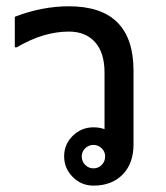

<svg xmlns="http://www.w3.org/2000/svg" viewBox="-20 -580 525 608"><path d="M402.8 -123Q402.8 -62.5 368.4 -27.3Q334 7.8 275.9 7.8Q237.8 7.8 210.4 -19.5Q183.1 -46.9 183.1 -85Q183.1 -123 210.4 -149.9Q237.8 -176.8 275.9 -176.8Q295.9 -176.8 311 -170.9V-350.1Q311 -413.1 281 -446.5Q251 -480 198.2 -480Q117.7 -480 33.2 -430.2H26.9V-526.9Q113.3 -560.1 198.2 -560.1Q402.8 -560.1 402.8 -356ZM275.9 -46.9Q291.5 -46.9 302.2 -57.9Q313 -68.8 313 -85Q313 -99.6 302 -110.4Q291 -121.1 275.9 -121.1Q260.7 -121.1 249.8 -110.4Q238.8 -99.6 238.8 -85Q238.8 -68.8 249.8 -57.9Q260.7 -46.9 275.9 -46.9Z"/></svg>

Font: IranNastaliq
Style: Regular
Weight: 400
Designer: Hossein Zahedi
Version: Version 1.5